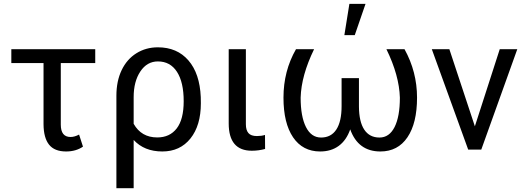

<svg xmlns="http://www.w3.org/2000/svg" viewBox="-20 -787 2760 1010"><path d="M481 -455.1H299.8V-131.3Q299.8 -66.4 351.1 -66.4Q372.1 -66.4 396 -79.1L416.5 -15.6Q379.4 9.8 327.6 9.8Q266.6 9.8 238 -26.1Q209.5 -62 209 -133.3V-455.1H39.6V-528.3H481Z M810.5 -538.1Q911.6 -538.1 971.2 -469.2Q1030.8 -400.4 1036.1 -276.4L1036.6 -244.1Q1036.6 -127 981.9 -58.6Q927.2 9.8 834 9.8Q738.8 9.8 683.1 -50.8V203.1H592.3V-283.2Q592.3 -360.4 619.9 -418Q647.5 -475.6 697.5 -506.8Q747.6 -538.1 810.5 -538.1ZM683.1 -135.7Q723.6 -64 807.1 -64Q873 -64 909.7 -111.6Q946.3 -159.2 946.3 -254.4Q946.3 -354.5 910.9 -409.2Q875.5 -463.9 810.5 -463.9Q753.4 -463.9 718.3 -411.1Q683.1 -358.4 683.1 -275.9Z M1273.4 -528.3V-133.3Q1273.4 -102.5 1286.9 -86.9Q1300.3 -71.3 1331.5 -71.3Q1355 -71.3 1374 -77.1L1374.5 -3.4Q1340.3 5.9 1304.7 5.9Q1183.1 5.9 1183.1 -137.7V-528.3Z M1632.3 -528.3Q1564.9 -390.1 1561.5 -273.4Q1561.5 -174.3 1589.4 -118.9Q1617.2 -63.5 1668.9 -63.5Q1721.7 -63.5 1749.3 -105.7Q1776.9 -147.9 1776.9 -229V-376H1868.2V-226.6Q1868.7 -146.5 1896.2 -105Q1923.8 -63.5 1976.1 -63.5Q2027.8 -63.5 2055.7 -118.7Q2083.5 -173.8 2083.5 -273.4Q2080.1 -390.1 2012.7 -528.3H2107.9Q2173.8 -409.2 2173.8 -273.4Q2173.8 -139.2 2123.3 -64.7Q2072.8 9.8 1981 9.8Q1863.8 9.8 1822.3 -106.4Q1802.2 -49.3 1762.2 -19.8Q1722.2 9.8 1664.1 9.8Q1572.3 9.8 1521.7 -64.7Q1471.2 -139.2 1471.2 -273.4Q1471.2 -413.6 1537.1 -528.3ZM1817.9 -766.6H1902.8L1846.2 -602.1H1791.5Z M2478 -122.6 2608.9 -528.3H2701.2L2511.7 0H2442.9L2251.5 -528.3H2343.8Z"/></svg>

Font: Noboto
Style: Regular
Weight: 400
Designer: Google
Version: Version 2.001101; 2014